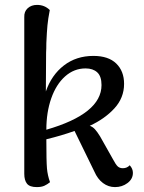

<svg xmlns="http://www.w3.org/2000/svg" viewBox="-20 -751 587 783"><path d="M522 -46Q522 -21 500 -4.5Q478 12 449 12Q422 12 400 -4.5Q378 -21 365 -51L284 -217Q231 -198 169 -183Q169 -93 171.5 -64.5Q174 -36 184 -8Q173 1 161 6.5Q149 12 130 12Q101 12 90 -2Q79 -16 79 -42V-681Q78 -704 93 -717.5Q108 -731 131 -731Q162 -731 183 -710Q176 -674 173.5 -647.5Q171 -621 169 -576Q169 -551 168 -537L167 -378Q190 -445 240.5 -484Q291 -523 361 -523Q422 -523 454 -492Q486 -461 486 -409Q486 -352 446.5 -309Q407 -266 346 -238Q358 -234 367.5 -223.5Q377 -213 388 -195L441 -101Q452 -80 460 -72.5Q468 -65 481 -65Q498 -65 509 -77Q522 -63 522 -46ZM394 -404Q394 -440 376.5 -456Q359 -472 329 -472Q282 -472 245.5 -439.5Q209 -407 189 -350Q169 -293 169 -222Q394 -287 394 -404Z"/></svg>

Font: Arima Madurai Medium
Style: Regular
Weight: 500
Designer: Joana Correia and Natanael Gama
Foundry: NDISCOVER
Version: Version 1.020